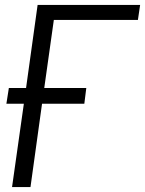

<svg xmlns="http://www.w3.org/2000/svg" viewBox="-20 -761 590 781"><path d="M29 0H104L151 -339H323L331 -403H160L199 -680H541L550 -741H133L86 -403H16L6 -339H77Z"/></svg>

Font: Cheyenne Sans Light
Style: Italic
Weight: 300
Italic angle: -8.13011°
Designer: The Public Sans project authors (U.S. Web Design System), Libre Franklin designed by Pablo Impallari and Rodrigo Fuenzal
Foundry: The Cheyenne Sans Project Authors
Version: Version 2.007